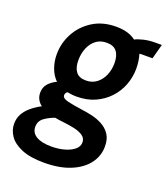

<svg xmlns="http://www.w3.org/2000/svg" viewBox="-184 -606 833 954"><g transform="rotate(20 232.0 -129.0)"><path d="M159 250Q86 250 40.5 231Q-5 212 -25.5 182Q-46 152 -46 119Q-46 90 -33.5 67Q-21 44 1.5 25Q24 6 54 -10Q40 -20 31.5 -35.5Q23 -51 23 -71Q23 -98 38.5 -117Q54 -136 83 -150Q60 -172 47.5 -206Q35 -240 35 -278Q35 -338 63.5 -390.5Q92 -443 144 -475.5Q196 -508 267 -508Q333 -508 371 -478Q385 -486 413.5 -493Q442 -500 476 -500H510L489 -422H442Q438 -422 432.5 -422Q427 -422 420 -421Q425 -406 428 -386Q431 -366 431 -346Q431 -301 415 -259Q399 -217 368.5 -184.5Q338 -152 295.5 -133Q253 -114 199 -114Q185 -114 173.5 -115.5Q162 -117 150 -119Q145 -116 142 -111Q139 -106 139 -100Q139 -83 168.5 -76Q198 -69 248 -62Q272 -59 301 -52.5Q330 -46 356.5 -32Q383 -18 400 6.5Q417 31 417 71Q417 122 386 162.5Q355 203 297.5 226.5Q240 250 159 250ZM166 162Q204 162 235.5 153Q267 144 286 128Q305 112 305 90Q305 68 286.5 55.5Q268 43 240 37Q212 31 184 28Q156 25 136 21Q107 31 82.5 48.5Q58 66 58 97Q58 128 86 145Q114 162 166 162ZM215 -205Q248 -205 271.5 -223Q295 -241 307.5 -270.5Q320 -300 320 -334Q320 -374 303 -395.5Q286 -417 250 -417Q216 -417 193 -399Q170 -381 158 -351.5Q146 -322 146 -287Q146 -248 162.5 -226.5Q179 -205 215 -205Z"/></g></svg>

Font: Cabin VF Beta
Style: Italic
Weight: 400
Italic angle: -7°
Designer: Pablo Impallari
Foundry: Pablo Impallari. http://www.impallari.com Igino Marini. http://www.ikern.com
Version: Version 2.300